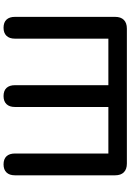

<svg xmlns="http://www.w3.org/2000/svg" viewBox="158 -912 753 1110"><g transform="rotate(-90 535.0 -356.5)"><path d="M145 0Q112 0 94.5 -17.5Q77 -35 77 -68V-647Q77 -679 93.5 -696Q110 -713 140 -713Q171 -713 187 -696Q203 -679 203 -647V-107H472V-647Q472 -679 488.5 -696Q505 -713 535 -713Q566 -713 582 -696Q598 -679 598 -647V-107H867V-647Q867 -679 883.5 -696Q900 -713 930 -713Q961 -713 977 -696Q993 -679 993 -647V-68Q993 -35 975.5 -17.5Q958 0 925 0Z"/></g></svg>

Font: Nunito
Style: Bold
Weight: 700
Designer: Vernon Adams
Foundry: Vernon Adams
Version: Version 3.602